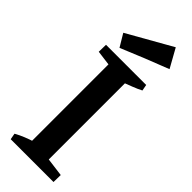

<svg xmlns="http://www.w3.org/2000/svg" viewBox="-289 -911 936 936"><g transform="rotate(45 179.0 -443.0)"><path d="M113 0V-654H235V0ZM34 0 28 -32Q51 -45 76 -55Q101 -65 127 -73L128 0ZM189 0 192 -67 330 -49 329 0ZM174 -587 36 -605 37 -654H177ZM221 -581 220 -654H314L320 -622Q299 -611 273 -601Q247 -591 221 -581ZM94 -690 55 -755 286 -886 340 -789Q277 -765 216.5 -740.5Q156 -716 94 -690Z"/></g></svg>

Font: Eczar Medium
Style: Regular
Weight: 500
Designer: Vaibhav Singh
Foundry: Rosetta Type Foundry
Version: Version 2.000